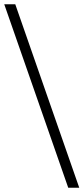

<svg xmlns="http://www.w3.org/2000/svg" viewBox="-30 -831 394 906"><path d="M292 55 -10 -811H42L344 55Z"/></svg>

Font: Krub Light
Style: Regular
Weight: 300
Designer: Ekaluck Peanpanawate
Foundry: Cadson Demak Co.,Ltd.
Version: Version 1.000; ttfautohint (v1.6)